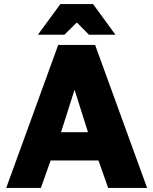

<svg xmlns="http://www.w3.org/2000/svg" viewBox="-20 -920 751 940"><path d="M509.5 0H700.2L445.7 -700H265L10.5 0H180.2L227.8 -134.3H462.2ZM345 -480.7 410.8 -272.7H278.8ZM165.5 -750H295.2L356.2 -810L415.5 -750H545.2L435.7 -900H275.5Z"/></svg>

Font: Golos Text VF
Style: Regular
Weight: 400
Designer: A.Korolkova, Vitaly Kuzmin
Foundry: ParaType Ltd
Version: Version 2.005